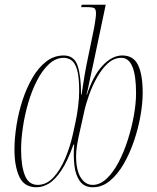

<svg xmlns="http://www.w3.org/2000/svg" viewBox="-20 -780 664 810"><path d="M134 10Q82 10 61.5 -34.5Q41 -79 41 -149Q41 -196 49.5 -250.5Q58 -305 75 -357Q92 -409 117 -452Q142 -495 175 -520.5Q208 -546 249 -546Q293 -546 307.5 -502.5Q322 -459 322 -381H324Q326 -394 330 -419Q334 -444 338 -469Q342 -494 345 -507L377 -662Q380 -678 382.5 -696.5Q385 -715 385 -722Q385 -741 378 -745.5Q371 -750 342 -750H322L325 -760H426L373 -508Q370 -495 364.5 -470Q359 -445 354 -420Q349 -395 345 -381H347Q373 -461 413 -503.5Q453 -546 496 -546Q543 -546 562.5 -505.5Q582 -465 582 -388Q582 -346 573 -293.5Q564 -241 546 -187.5Q528 -134 502.5 -89.5Q477 -45 444 -17.5Q411 10 372 10Q336 10 317.5 -15Q299 -40 294 -81.5Q289 -123 293 -170H290Q265 -100 238.5 -60.5Q212 -21 186 -5.5Q160 10 134 10ZM139 0Q176 0 205 -31Q234 -62 255 -111.5Q276 -161 288 -216L300 -272Q305 -295 309.5 -330.5Q314 -366 314 -396Q314 -457 305 -486.5Q296 -516 281 -526Q266 -536 249 -536Q215 -536 186.5 -509.5Q158 -483 136 -440Q114 -397 99 -345.5Q84 -294 76.5 -242.5Q69 -191 69 -149Q69 -80 85 -40Q101 0 139 0ZM371 0Q402 0 430 -26.5Q458 -53 480.5 -96Q503 -139 519.5 -191Q536 -243 545 -294Q554 -345 554 -387Q554 -536 492 -536Q461 -536 435.5 -513Q410 -490 390 -454.5Q370 -419 356 -380Q342 -341 335 -308L313 -209Q308 -186 304.5 -164Q301 -142 301 -122Q301 -62 320.5 -31Q340 0 371 0Z"/></svg>

Font: Noto Serif Display ExtraCondensed Thin
Style: Italic
Weight: 100
Width: 2
Italic angle: -12°
Designer: Monotype Design Team
Foundry: Monotype Imaging Inc.
Version: Version 2.009